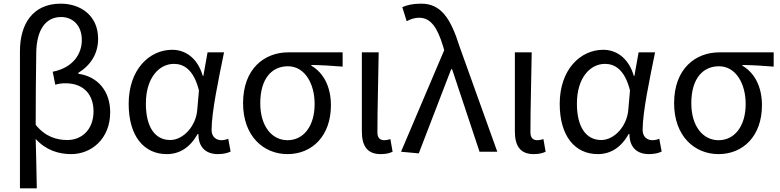

<svg xmlns="http://www.w3.org/2000/svg" viewBox="-20 -829 4260 1049"><path d="M89 200H181C179 108 178 22 175 -70C231 -8 301 13 369 13C479 13 582 -70 582 -216C582 -330 515 -411 408 -426V-431C476 -473 516 -536 516 -617C516 -747 417 -809 312 -809C160 -809 89 -699 89 -549ZM348 -64C291 -64 228 -81 175 -147C175 -279 176 -407 178 -537C179 -666 229 -736 314 -736C374 -736 427 -694 427 -610C427 -538 383 -460 268 -437L282 -366C300 -372 319 -374 338 -374C441 -374 491 -308 491 -221C491 -121 427 -64 348 -64Z M891 13C962 13 1019 -24 1060 -97H1064C1064 -22 1107 13 1171 13C1203 13 1226 6 1240 -1L1227 -71C1216 -66 1202 -63 1190 -63C1160 -63 1136 -82 1136 -119C1136 -218 1175 -400 1204 -543H1114L1091 -414H1088C1058 -517 988 -557 921 -557C795 -557 683 -448 683 -262C683 -83 768 13 891 13ZM910 -64C826 -64 777 -136 777 -263C777 -406 851 -480 930 -480C981 -480 1037 -453 1067 -335L1058 -232C1052 -140 981 -64 910 -64Z M1551 13C1684 13 1788 -85 1788 -254C1788 -356 1747 -432 1681 -470V-474C1741 -473 1791 -470 1852 -465V-543H1555C1427 -543 1308 -456 1308 -265C1308 -86 1419 13 1551 13ZM1551 -63C1465 -63 1402 -140 1402 -265C1402 -402 1467 -467 1553 -467C1646 -467 1699 -371 1699 -261C1699 -139 1638 -63 1551 -63Z M2060 13C2091 13 2110 7 2125 0L2113 -69C2101 -65 2090 -63 2080 -63C2057 -63 2042 -75 2042 -106C2042 -237 2047 -396 2049 -543H1957V-112C1957 -32 1986 13 2060 13Z M2268 9 2445 -451H2450L2600 0H2697L2491 -574C2442 -730 2389 -809 2281 -809C2233 -809 2204 -801 2178 -790L2202 -713C2221 -723 2241 -732 2271 -732C2333 -732 2370 -678 2400 -578L2407 -555L2171 0Z M2896 13C2927 13 2946 7 2961 0L2949 -69C2937 -65 2926 -63 2916 -63C2893 -63 2878 -75 2878 -106C2878 -237 2883 -396 2885 -543H2793V-112C2793 -32 2822 13 2896 13Z M3246 13C3317 13 3374 -24 3415 -97H3419C3419 -22 3462 13 3526 13C3558 13 3581 6 3595 -1L3582 -71C3571 -66 3557 -63 3545 -63C3515 -63 3491 -82 3491 -119C3491 -218 3530 -400 3559 -543H3469L3446 -414H3443C3413 -517 3343 -557 3276 -557C3150 -557 3038 -448 3038 -262C3038 -83 3123 13 3246 13ZM3265 -64C3181 -64 3132 -136 3132 -263C3132 -406 3206 -480 3285 -480C3336 -480 3392 -453 3422 -335L3413 -232C3407 -140 3336 -64 3265 -64Z M3906 13C4039 13 4143 -85 4143 -254C4143 -356 4102 -432 4036 -470V-474C4096 -473 4146 -470 4207 -465V-543H3910C3782 -543 3663 -456 3663 -265C3663 -86 3774 13 3906 13ZM3906 -63C3820 -63 3757 -140 3757 -265C3757 -402 3822 -467 3908 -467C4001 -467 4054 -371 4054 -261C4054 -139 3993 -63 3906 -63Z"/></svg>

Font: Noto Sans CJK HK
Style: Regular
Weight: 400
Designer: Ryoko NISHIZUKA 西塚涼子 (kana, bopomofo & ideographs); Paul D. Hunt (Latin, Greek & Cyrillic); Sandoll Communications 산돌커뮤니
Foundry: Adobe
Version: Version 2.004;hotconv 1.0.118;makeotfexe 2.5.65603